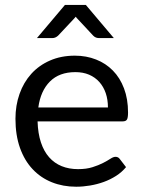

<svg xmlns="http://www.w3.org/2000/svg" viewBox="-20 -736 568 764"><path d="M409.5 -308.5Q409.5 -339.5 400.8 -365.2Q392 -391 375.2 -409.8Q358.5 -428.5 334.5 -438.8Q310.5 -449 280 -449Q216 -449 178.8 -411.8Q141.5 -374.5 132.5 -308.5ZM481.5 -71Q465 -51 442 -36.2Q419 -21.5 392.8 -12Q366.5 -2.5 338.5 2.2Q310.5 7 283 7Q230.5 7 186.2 -10.8Q142 -28.5 109.8 -62.8Q77.5 -97 59.5 -147.5Q41.5 -198 41.5 -263.5Q41.5 -316.5 57.8 -362.5Q74 -408.5 104.5 -442.2Q135 -476 179 -495.2Q223 -514.5 278 -514.5Q323.5 -514.5 362.2 -499.2Q401 -484 429.2 -455.2Q457.5 -426.5 473.5 -384.2Q489.5 -342 489.5 -288Q489.5 -267 485 -260Q480.5 -253 468 -253H129.5Q131 -205 142.8 -169.5Q154.5 -134 175.5 -110.2Q196.5 -86.5 225.5 -74.8Q254.5 -63 290.5 -63Q324 -63 348.2 -70.8Q372.5 -78.5 390 -87.5Q407.5 -96.5 419.2 -104.2Q431 -112 439.5 -112Q450.5 -112 456.5 -103.5ZM433 -584.5H373.5Q368 -584.5 362.2 -586.5Q356.5 -588.5 351 -594L289.5 -660Q285 -664 281.5 -669.5Q279 -667 277 -664.5Q275 -662 273 -660L211 -594Q200.5 -584.5 188.5 -584.5H127L238.5 -716.5H321.5Z"/></svg>

Font: Lato-Regular
Style: Regular
Weight: 400
Designer: Lukasz Dziedzic with Adam Twardoch and Botio Nikoltchev
Foundry: tyPoland Lukasz Dziedzic
Version: Version 2.015; 2015-08-06; http://www.latofonts.com/